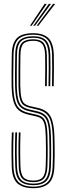

<svg xmlns="http://www.w3.org/2000/svg" viewBox="-20 -980 346 1006"><path d="M154.8 6Q99.8 6 71.5 -19.1Q43.2 -44.2 41.5 -108.5Q40.5 -140.5 40.2 -169.6Q40 -198.8 40.5 -227.4Q41 -256 42.2 -286.2H51.2Q50.2 -256.5 49.6 -229.1Q49 -201.8 49.2 -172.6Q49.5 -143.5 50.5 -108.8Q52.5 -49 77.9 -25.5Q103.2 -2 154.8 -2Q205.2 -2 229.8 -26.2Q254.2 -50.5 255.8 -108.8Q256.8 -136.8 257.1 -158.8Q257.5 -180.8 257.2 -205.2Q257 -229.8 256 -265.2Q254.2 -334.5 237.4 -364.9Q220.5 -395.2 178.8 -405.2L134.8 -415.8Q114.5 -420.8 102.2 -430.4Q90 -440 84 -463.1Q78 -486.2 77 -531.2Q76.5 -560 77.1 -605.6Q77.8 -651.2 78 -691.8Q78.2 -739.2 96 -756.8Q113.8 -774.2 153.8 -774.2Q191.5 -774.2 207.8 -755.6Q224 -737 225.5 -690.8Q226.2 -665.5 226.1 -621.5Q226 -577.5 225.2 -528.2H216Q217 -578.8 217.1 -622Q217.2 -665.2 216.5 -690.5Q215.2 -733.8 200.9 -750Q186.5 -766.2 153.8 -766.2Q116.5 -766.2 102 -750Q87.5 -733.8 87 -691.5Q86.8 -645.5 86.1 -604Q85.5 -562.5 86.2 -531.5Q87.2 -489.8 92 -468.2Q96.8 -446.8 107.5 -437.8Q118.2 -428.8 136.8 -424.2L181 -414Q227.5 -403 245.4 -369.1Q263.2 -335.2 265.2 -265.5Q266 -235.8 266.2 -213.1Q266.5 -190.5 266.4 -166.5Q266.2 -142.5 265 -108.2Q263 -45 235.6 -19.5Q208.2 6 154.8 6ZM154.8 -9.8Q107.8 -9.8 84.5 -31.4Q61.2 -53 59.8 -108.8Q58.8 -141.8 58.5 -171.4Q58.2 -201 58.8 -229.4Q59.2 -257.8 60.2 -286.2H69.5Q68.5 -259 67.9 -232.5Q67.2 -206 67.5 -176.2Q67.8 -146.5 68.8 -109Q70.5 -58.8 90.4 -38.2Q110.2 -17.8 154.8 -17.8Q198 -17.8 217 -38.8Q236 -59.8 237.8 -109.2Q238.8 -138.5 239 -160.4Q239.2 -182.2 239 -206.1Q238.8 -230 237.8 -264.5Q236.8 -309.2 230.2 -334Q223.8 -358.8 210.2 -370.5Q196.8 -382.2 174.5 -387.5L130.2 -398Q103.8 -404.2 88.5 -417.8Q73.2 -431.2 66.6 -458.1Q60 -485 59 -530.8Q58.5 -550 58.6 -579.1Q58.8 -608.2 59.1 -638.8Q59.5 -669.2 59.8 -692.2Q60 -747.8 83 -769Q106 -790.2 153.8 -790.2Q200.2 -790.2 221.1 -768Q242 -745.8 243.8 -691.2Q244.5 -666.8 244.4 -622.1Q244.2 -577.5 243.2 -528.2H234.2Q235.2 -575.8 235.4 -620.8Q235.5 -665.8 234.8 -691Q233 -741 214.8 -761.6Q196.5 -782.2 153.8 -782.2Q108.5 -782.2 88.9 -762.4Q69.2 -742.5 68.8 -692Q68.5 -654.8 67.9 -608.5Q67.2 -562.2 68 -531Q69 -485 75.4 -460Q81.8 -435 95.5 -423.6Q109.2 -412.2 132.2 -406.8L176.5 -396.5Q216 -387 230.6 -358.6Q245.2 -330.2 247 -265Q247.8 -234 248 -210.5Q248.2 -187 248 -163.6Q247.8 -140.2 246.8 -108.8Q245 -55.2 223.6 -32.5Q202.2 -9.8 154.8 -9.8ZM154.8 -25.8Q114.5 -25.8 96.9 -44.2Q79.2 -62.8 78 -109.5Q77 -144.5 76.8 -173.4Q76.5 -202.2 77 -229.5Q77.5 -256.8 78.5 -286.2H87.5Q86.5 -255.5 86 -228.5Q85.5 -201.5 85.8 -173.1Q86 -144.8 87 -109.8Q88.2 -67.2 103.5 -50.5Q118.8 -33.8 154.8 -33.8Q188.8 -33.8 203.5 -50.6Q218.2 -67.5 219.5 -110Q220.5 -140.2 220.8 -161.9Q221 -183.5 220.9 -206.5Q220.8 -229.5 219.8 -264.2Q218.8 -306 213.5 -327.2Q208.2 -348.5 197.9 -357.2Q187.5 -366 170.2 -370L125.8 -380.2Q95.2 -387.5 77 -403.5Q58.8 -419.5 50.4 -449.9Q42 -480.2 40.8 -530.2Q40 -563 40.6 -607.8Q41.2 -652.5 41.8 -693Q42.2 -751.2 67.2 -778.6Q92.2 -806 153.8 -806Q207.2 -806 233.6 -780.5Q260 -755 262 -692Q262.5 -668.8 262.5 -623.8Q262.5 -578.8 261.5 -528.2H252.5Q253.5 -577 253.5 -621.9Q253.5 -666.8 252.8 -691.5Q251.2 -750.5 227.2 -774.2Q203.2 -798 153.8 -798Q98.5 -798 75 -773.8Q51.5 -749.5 50.8 -692.5Q50.5 -649 49.8 -607Q49 -565 49.8 -530.2Q51 -482.2 58.6 -453.8Q66.2 -425.2 83 -410.6Q99.8 -396 128 -389L172.5 -378.8Q191.8 -374.2 203.8 -364.4Q215.8 -354.5 221.8 -331.5Q227.8 -308.5 228.8 -264.2Q229.5 -231.8 229.8 -208.9Q230 -186 229.8 -163.6Q229.5 -141.2 228.5 -109.8Q227 -63.8 210.2 -44.8Q193.5 -25.8 154.8 -25.8ZM137 -845 213.8 -959.8H225L145.8 -845ZM171.8 -845 258 -959.8H269.2L180.8 -845ZM154.2 -845 235.8 -959.8H247.2L163.2 -845Z"/></svg>

Font: Big Shoulders Inline Display Thin Light
Style: Regular
Weight: 300
Version: Version 2.002